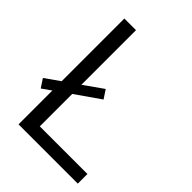

<svg xmlns="http://www.w3.org/2000/svg" viewBox="-200 -779 875 875"><g transform="rotate(45 238.0 -341.0)"><path d="M154 -62H461V0H79V-218L35 -187L8 -228L79 -278V-682H154V-330L246 -395L273 -354L154 -271Z"/></g></svg>

Font: Didact Gothic
Style: Regular
Weight: 400
Designer: Daniel Johnson
Foundry: Daniel Johnson
Version: Version 2.101;PS 002.101;hotconv 1.0.88;makeotf.lib2.5.64775